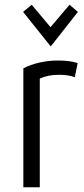

<svg xmlns="http://www.w3.org/2000/svg" viewBox="-20 -786 353 806"><path d="M78 0V-499Q108 -515 146.5 -523.5Q185 -532 222 -532Q275 -532 306 -521L294 -462Q267 -472 227 -472Q204 -472 184 -468Q164 -464 147 -456V0ZM193 -591 77 -736 113 -766 192 -672 272 -766 307 -736Z"/></svg>

Font: Ubuntu Sans Condensed
Style: Regular
Weight: 400
Width: 3
Designer: Dalton Maag Ltd
Foundry: Dalton Maag Ltd
Version: Version 1.006; ttfautohint (v1.8.4.7-5d5b)